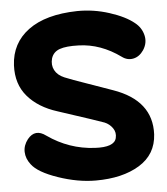

<svg xmlns="http://www.w3.org/2000/svg" viewBox="-53 -743 737 846"><g transform="rotate(-5 315.5 -319.5)"><path d="M56.6 -41Q36.1 -67.4 35.2 -96.7Q34.2 -126 54.7 -152.3Q89.8 -195.3 136.7 -160.2Q231.4 -93.8 344.7 -87.9Q430.7 -83 440.4 -123Q446.3 -147.5 432.6 -167Q418.9 -186.5 397.5 -195.3Q380.9 -202.1 195.3 -262.7Q111.3 -289.1 64.5 -343.8Q17.6 -398.4 21.5 -481.4Q26.4 -579.1 103 -635.7Q179.7 -692.4 319.3 -695.3Q391.6 -696.3 461.4 -673.8Q531.2 -651.4 569.3 -620.1Q597.7 -597.7 606 -563.5Q614.3 -529.3 593.8 -498Q575.2 -470.7 548.3 -465.3Q521.5 -460 498 -477.5Q410.2 -541 313.5 -543.9Q257.8 -545.9 229 -535.6Q200.2 -525.4 191.4 -497.1Q183.6 -468.8 195.8 -445.3Q208 -421.9 238.3 -409.2Q263.7 -398.4 342.3 -371.1Q420.9 -343.8 447.3 -334Q617.2 -274.4 610.4 -125Q605.5 -36.1 530.3 9.8Q455.1 55.7 336.9 55.7Q257.8 55.7 170.9 25.9Q84 -3.9 56.6 -41Z"/></g></svg>

Font: Gen Jyuu GothicX Heavy
Style: Bold
Weight: 900
Designer: [Source Han Sans]
Ryoko NISHIZUKA  (kana & ideographs); Paul D. Hunt (Latin, Greek & Cyrillic); Wenlong ZHANG  (bopomofo
Version: Version 1.002.20150607